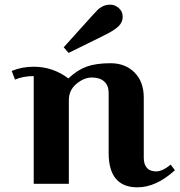

<svg xmlns="http://www.w3.org/2000/svg" viewBox="-20 -785 767 820"><path d="M124 -500Q206 -500 272 -450Q310 -486 350 -500.5Q390 -515 452.5 -515Q515 -515 554.5 -475.5Q594 -436 594 -368V-111Q594 -84 607 -68.5Q620 -53 647 -53Q674 -53 709 -82L727 -58Q647 15 567 15Q444 15 444 -132V-389Q444 -420 425 -437Q406 -454 372.5 -454Q339 -454 306.5 -427Q274 -400 274 -357V0H124V-460Q79 -460 44 -445L30 -482Q73 -500 124 -500ZM421 -632 273 -559 252 -583 371 -715Q388 -734 396.5 -742.5Q405 -751 418.5 -758Q432 -765 451.5 -765Q471 -765 487.5 -750.5Q504 -736 504 -713Q504 -690 486 -672.5Q468 -655 421 -632Z"/></svg>

Font: Croissant One
Style: Regular
Weight: 400
Designer: Eduardo Rodriguez Tunni
Foundry: Eduardo Rodriguez Tunni
Version: Version 1.001